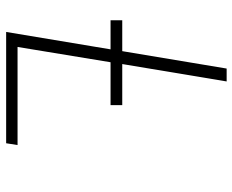

<svg xmlns="http://www.w3.org/2000/svg" viewBox="-88 -688 775 640"><g transform="rotate(90 300.0 -367.5)"><path d="M86 0 144 -348H47V-387H150L208 -735H251L193 -387H330V-348H187L136 -38H463L457 0Z"/></g></svg>

Font: Iosevka SS04 XLt Ex Obl
Style: Regular
Weight: 200
Width: 7
Italic angle: -9°
Monospace: yes
Designer: Belleve Invis
Foundry: Belleve Invis
Version: Version 19.0.0; ttfautohint (v1.8.4)